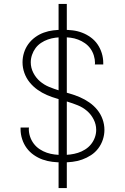

<svg xmlns="http://www.w3.org/2000/svg" viewBox="-20 -858 640 980"><path d="M299 -29Q273 -29 247.5 -32Q222 -35 198 -43.5Q174 -52 152.5 -67Q131 -82 116 -102.5Q101 -123 93 -148Q85 -173 85 -198Q85 -200 85 -202Q85 -204 85 -207H128Q128 -205 127.5 -203.5Q127 -202 127 -200Q127 -180 133.5 -160.5Q140 -141 152.5 -124.5Q165 -108 182.5 -96.5Q200 -85 219 -78.5Q238 -72 258.5 -69.5Q279 -67 299 -67Q319 -67 339 -69.5Q359 -72 378 -78Q397 -84 414.5 -95Q432 -106 444.5 -121.5Q457 -137 464 -156Q471 -175 471 -195Q471 -223 458 -248.5Q445 -274 424 -292Q403 -310 377 -320.5Q351 -331 324.5 -339Q298 -347 271.5 -354.5Q245 -362 219.5 -373Q194 -384 171.5 -400Q149 -416 131.5 -437.5Q114 -459 104.5 -485.5Q95 -512 95 -540Q95 -565 102.5 -589Q110 -613 124.5 -633Q139 -653 159.5 -668Q180 -683 203.5 -691.5Q227 -700 251.5 -703Q276 -706 301 -706Q326 -706 351 -703Q376 -700 399.5 -691Q423 -682 443.5 -667Q464 -652 478 -631.5Q492 -611 499.5 -586.5Q507 -562 507 -537Q507 -535 507 -533Q507 -531 507 -529H464Q464 -531 464.5 -532.5Q465 -534 465 -536Q465 -555 459 -574.5Q453 -594 441.5 -610Q430 -626 413.5 -637.5Q397 -649 378.5 -656Q360 -663 340.5 -665.5Q321 -668 301 -668Q282 -668 262.5 -665.5Q243 -663 224.5 -656.5Q206 -650 189.5 -639Q173 -628 161.5 -612.5Q150 -597 143.5 -578Q137 -559 137 -540Q137 -512 150 -486.5Q163 -461 184 -443Q205 -425 230.5 -414.5Q256 -404 282.5 -396Q309 -388 335.5 -380.5Q362 -373 387.5 -362Q413 -351 436 -335Q459 -319 476.5 -297.5Q494 -276 503.5 -249.5Q513 -223 513 -195Q513 -170 505 -145.5Q497 -121 481.5 -100.5Q466 -80 444.5 -66Q423 -52 399 -43.5Q375 -35 349.5 -32Q324 -29 299 -29ZM279 102V-838H321V102Z"/></svg>

Font: Iosevka Curly XLtEx
Style: Regular
Weight: 200
Width: 7
Monospace: yes
Designer: Belleve Invis
Foundry: Belleve Invis
Version: Version 11.1.0; ttfautohint (v1.8.3)